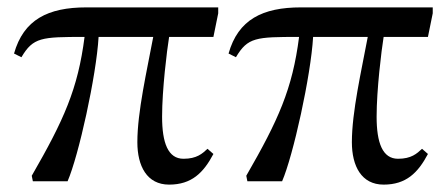

<svg xmlns="http://www.w3.org/2000/svg" viewBox="-20 -491 1212 520"><path d="M438 9C499 9 531 -23 558 -74L542 -88C528 -75 513 -61 477 -61C435 -61 419 -104 419 -175C419 -248 432 -354 438 -391H558L571 -455V-471H214C110 -471 44 -438 18 -346L38 -336C70 -390 92 -391 209 -391C191 -250 153 -166 66 -15L69 0H163C193 -69 241 -286 247 -391H395C378 -300 352 -188 352 -106C352 -41 378 9 438 9Z M1019 9C1080 9 1112 -23 1139 -74L1123 -88C1109 -75 1094 -61 1058 -61C1016 -61 1000 -104 1000 -175C1000 -248 1013 -354 1019 -391H1139L1152 -455V-471H795C691 -471 625 -438 599 -346L619 -336C651 -390 673 -391 790 -391C772 -250 734 -166 647 -15L650 0H744C774 -69 822 -286 828 -391H976C959 -300 933 -188 933 -106C933 -41 959 9 1019 9Z"/></svg>

Font: STIX Two Text
Style: Regular
Weight: 400
Designer: Ross Mills, John Hudson & Paul Hanslow, Tiro Typeworks Ltd; with prior portions MicroPress Inc., and Coen Hoffman.
Foundry: Tiro Typeworks Ltd
Version: Version 2.13 b171